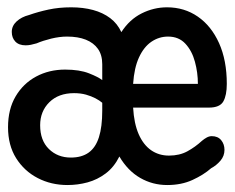

<svg xmlns="http://www.w3.org/2000/svg" viewBox="-20 -508 659 538"><path d="M169 10.5Q123.5 10.5 85.8 -9Q48 -28.5 25.2 -64.8Q2.5 -101 2.5 -151.5Q2.5 -202 23.8 -238Q45 -274 81.2 -293.5Q117.5 -313 162.5 -313Q203 -313 229.5 -302.5Q256 -292 266.5 -283.5V-328Q266.5 -354 254.5 -371Q242.5 -388 220.5 -396.8Q198.5 -405.5 168 -405.5Q147 -405.5 123.5 -399.8Q100 -394 82.5 -386.5Q74 -384 66.5 -382.5Q59 -381 52 -381Q33 -381 23 -391.5Q13 -402 13 -418.5Q13 -435.5 26.5 -448Q40 -460.5 61.5 -466Q87 -475 116 -481.2Q145 -487.5 179.5 -487.5Q213 -487.5 240.8 -480Q268.5 -472.5 288.8 -457.2Q309 -442 320 -418Q343 -453.5 377 -470.5Q411 -487.5 448 -487.5Q496.5 -487.5 534.2 -461.5Q572 -435.5 593.8 -387.2Q615.5 -339 615.5 -273Q615.5 -241 605.8 -223.8Q596 -206.5 565.5 -206.5H353Q355.5 -162 368.5 -132.2Q381.5 -102.5 403.2 -87.2Q425 -72 453.5 -72Q483 -72 505 -84Q527 -96 546 -113.5Q552.5 -119 559.5 -122.8Q566.5 -126.5 573.5 -126.5Q590.5 -126.5 599.8 -115.2Q609 -104 609 -88Q609 -71 597.8 -57.8Q586.5 -44.5 571.5 -36.5Q550.5 -18 519.5 -3.8Q488.5 10.5 448.5 10.5Q407.5 10.5 372.8 -9.5Q338 -29.5 314.5 -69.5Q299.5 -39.5 276.2 -22Q253 -4.5 225.5 3Q198 10.5 169 10.5ZM92.5 -157Q92.5 -114.5 117 -90.5Q141.5 -66.5 178.5 -66.5Q209 -66.5 228.5 -80.5Q248 -94.5 257.2 -123.5Q266.5 -152.5 266.5 -198V-220Q259 -226.5 247.5 -232.5Q236 -238.5 221 -242.8Q206 -247 187.5 -247Q144 -247 118.2 -221.5Q92.5 -196 92.5 -157ZM353 -273H534.5Q534.5 -304.5 526.2 -335Q518 -365.5 499.5 -385.5Q481 -405.5 451 -405.5Q425.5 -405.5 404.2 -391Q383 -376.5 369.5 -347.2Q356 -318 353 -273Z"/></svg>

Font: Sono ExtraLight Monospace Medium
Style: Regular
Weight: 500
Version: Version 2.112